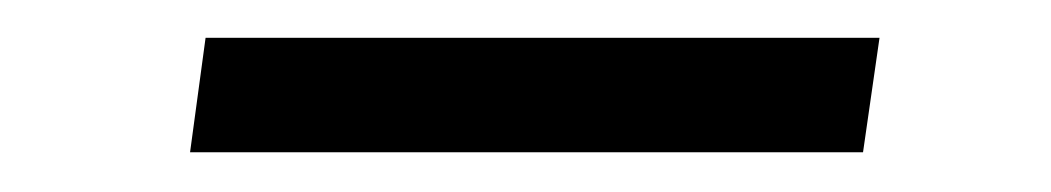

<svg xmlns="http://www.w3.org/2000/svg" viewBox="-20 -346 542 99"><path d="M433.5 -326.5 425 -267.5H78L86 -326.5Z"/></svg>

Font: Merriweather 96pt
Style: Bold Italic
Weight: 700
Italic angle: -7.8°
Version: Version 2.101